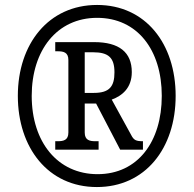

<svg xmlns="http://www.w3.org/2000/svg" viewBox="-20 -745 782 775"><path d="M371 10C566 10 689 -146 689 -358C689 -568 568 -725 372 -725C176 -725 52 -568 52 -358C52 -149 174 10 371 10ZM374 -42C213 -42 108 -171 108 -358C108 -542 210 -673 372 -673C534 -673 633 -544 633 -358C633 -173 536 -42 374 -42ZM203 -141H378V-175H365C342 -175 322 -179 322 -210V-327H368L465 -141H557V-175C529 -175 520 -179 509 -201L431 -343C472 -358 512 -389 512 -454C512 -534 461 -575 360 -575H203V-538H213C236 -538 256 -534 256 -503V-210C256 -179 236 -175 213 -175H203ZM359 -370H322V-534H356C418 -534 442 -512 442 -453C442 -396 422 -370 359 -370Z"/></svg>

Font: Noto Serif Condensed ExtraBold
Style: Regular
Weight: 800
Width: 3
Designer: Monotype Design Team
Foundry: Monotype Imaging Inc.
Version: Version 2.013